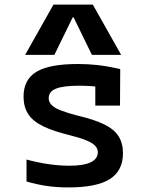

<svg xmlns="http://www.w3.org/2000/svg" viewBox="-20 -810 640 840"><path d="M279 10Q228 10 184 3.5Q140 -3 96 -16V-112Q144 -99 191.5 -92Q239 -85 283 -85Q346 -85 377 -100Q408 -115 408 -144Q408 -160 396 -172.5Q384 -185 357.5 -196Q331 -207 287 -218Q213 -236 168 -258Q123 -280 103 -311.5Q83 -343 83 -387Q83 -462 139.5 -496Q196 -530 321 -530Q365 -530 406 -525.5Q447 -521 506 -508L505 -348H397V-487L446 -426Q409 -431 381.5 -433Q354 -435 327 -435Q256 -435 224.5 -422Q193 -409 193 -380Q193 -364 205.5 -351Q218 -338 246 -327Q274 -316 320 -304Q393 -287 436.5 -265.5Q480 -244 499 -213.5Q518 -183 518 -140Q518 -63 460.5 -26.5Q403 10 279 10ZM90 -570 214 -790H386L510 -570H382L302 -734H298L218 -570Z"/></svg>

Font: M PLUS Code Latin Expanded Medium
Style: Regular
Weight: 500
Width: 7
Designer: Coji Morishita
Foundry: UNDERFOREST DESIGN
Version: Version 1.002; ttfautohint (v1.8.3)